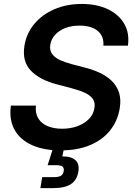

<svg xmlns="http://www.w3.org/2000/svg" viewBox="-20 -758 688 982"><path d="M289.6 11.2Q204.6 11.2 144 -15.6Q83.5 -42.5 54.7 -93.8Q25.9 -145 35.6 -217.8H163.6Q159.7 -178.7 175.8 -152.3Q191.9 -126 223.6 -112.8Q255.4 -99.6 297.9 -99.6Q341.3 -99.6 376.7 -112.8Q412.1 -126 435.1 -149.7Q458 -173.3 462.9 -205.1Q467.8 -232.9 455.1 -251.5Q442.4 -270 415 -283Q387.7 -295.9 348.1 -306.2L269.5 -327.1Q182.6 -349.6 137.5 -397Q92.3 -444.3 105 -523.9Q115.2 -587.9 155.8 -636Q196.3 -684.1 258.5 -710.9Q320.8 -737.8 397.9 -737.8Q475.6 -737.8 532 -710.7Q588.4 -683.6 615.7 -635.7Q643.1 -587.9 634.3 -524.4H508.8Q512.2 -573.2 479.5 -600.1Q446.8 -627 387.2 -627Q345.7 -627 313.7 -614.5Q281.7 -602.1 262 -580.1Q242.2 -558.1 237.3 -530.3Q232.4 -501 246.8 -481.7Q261.2 -462.4 287.8 -450.4Q314.5 -438.5 345.7 -430.2L411.6 -413.1Q453.1 -402.8 489 -386.2Q524.9 -369.6 550.8 -345Q576.7 -320.3 588.4 -285.4Q600.1 -250.5 592.3 -203.6Q582 -139.6 543.2 -91.1Q504.4 -42.5 440.4 -15.6Q376.5 11.2 289.6 11.2ZM186.5 204.1 195.8 147.9H255.9Q279.8 147.9 291.5 140.9Q303.2 133.8 305.7 117.7Q308.6 101.6 299.8 94.2Q291 86.9 266.1 86.9H223.6L258.3 -22H311.5L307.6 0L298.8 42Q344.7 41.5 366 61.3Q387.2 81.1 380.9 119.1Q373.5 163.6 342.5 183.8Q311.5 204.1 251.5 204.1Z"/></svg>

Font: Inter 17pt SemiBold
Style: Italic
Weight: 600
Italic angle: -9.3988°
Version: Version 4.001;git-66647c0bb